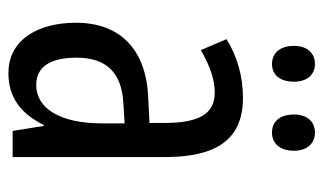

<svg xmlns="http://www.w3.org/2000/svg" viewBox="-176 -582 768 456"><g transform="rotate(90 208.0 -354.0)"><path d="M89 -668C89 -633 108 -616 132 -616C156 -616 174 -633 174 -668C174 -701 156 -718 132 -718C108 -718 89 -702 89 -668ZM252 -668C252 -633 270 -616 295 -616C319 -616 338 -633 338 -668C338 -701 319 -718 295 -718C271 -718 252 -702 252 -668ZM213 -547C162 -547 115 -534 73 -508L99 -447C137 -469 170 -480 200 -480C251 -480 272 -442 272 -360V-325L211 -322C98 -317 34 -256 34 -150C34 -65 71 10 154 10C210 10 249 -18 277 -74H279L291 0H353V-362C353 -480 314 -547 213 -547ZM225 -263 273 -266V-212C273 -114 238 -56 182 -56C141 -56 117 -86 117 -152C117 -222 152 -259 225 -263Z"/></g></svg>

Font: Noto Sans Gujarati ExtraCondensed
Style: Regular
Weight: 400
Width: 2
Designer: Jelle Bosma - Monotype Design Team, Universal Thirst
Foundry: Monotype Imaging Inc.
Version: Version 2.106